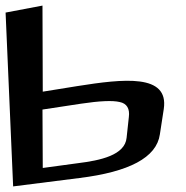

<svg xmlns="http://www.w3.org/2000/svg" viewBox="-75 -633 665 687"><path d="M202 -325 78 -305 77 -613 -55 -588 -28 34 209 4C387 -18 485 -69 497 -152L511 -243C530 -370 367 -351 202 -325ZM203 -49 78 -32 77 -241 215 -262C282 -272 328 -274 353 -268C379 -263 390 -244 386 -214L378 -140C372 -78 285 -59 203 -49Z"/></svg>

Font: Gamestation Warped
Style: Regular
Weight: 400
Designer: Jonas Hecksher
Foundry: Jonas Hecksher, Playtypeª, e-types AS
Version: Version 1.003